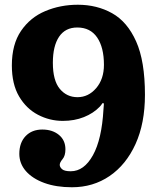

<svg xmlns="http://www.w3.org/2000/svg" viewBox="-20 -780 674 810"><path d="M232 -84.5Q232 -75 242 -66.2Q252 -57.5 278.5 -57.5Q334.5 -57.5 372 -125Q409.5 -192.5 416.5 -318.5Q417 -331.5 418 -337.2Q419 -343 416.5 -344.5Q413 -346.5 410.2 -341.8Q407.5 -337 400.5 -329.5Q374 -302 334 -286Q294 -270 245 -270Q189.5 -270 140.2 -295.8Q91 -321.5 60.5 -373.2Q30 -425 30 -504Q30 -593 68.8 -649.8Q107.5 -706.5 171 -733.2Q234.5 -760 308.5 -760Q389 -760 453 -724.2Q517 -688.5 554.2 -605.5Q591.5 -522.5 591.5 -380Q591.5 -260 551.8 -172.5Q512 -85 442.5 -37.5Q373 10 283.5 10Q217 10 167 -8.2Q117 -26.5 89.2 -58.2Q61.5 -90 61.5 -131Q61.5 -178 88 -205.8Q114.5 -233.5 158.5 -233.5Q201 -233.5 228.5 -211Q256 -188.5 256 -150Q256 -123 244 -108.8Q232 -94.5 232 -84.5ZM203 -515Q203 -440.5 232.2 -405.2Q261.5 -370 307 -370Q353 -370 385.8 -408.2Q418.5 -446.5 418.5 -506.5Q418.5 -580 389.8 -622Q361 -664 306 -664Q255.5 -664 229.2 -625Q203 -586 203 -515Z"/></svg>

Font: Besley* Heavy
Style: Regular
Weight: 800
Designer: Owen Earl
Foundry: indestructible type*
Version: Version 3.000; ttfautohint (v1.8.3)